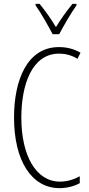

<svg xmlns="http://www.w3.org/2000/svg" viewBox="-20 -969 463 999"><path d="M254 -791H288C313 -838 348 -899 378 -941V-949H357C322 -905 298 -872 271 -828C246 -871 212 -917 186 -949H165V-941C190 -907 228 -840 254 -791ZM288 -690C317 -690 351 -683 383 -663L399 -695C363 -715 327 -724 287 -724C120 -724 53 -550 53 -358C53 -130 146 10 290 10C330 10 368 -1 395 -16V-52C372 -39 336 -24 292 -24C168 -24 91 -158 91 -357C91 -526 145 -690 288 -690Z"/></svg>

Font: Noto Sans Bengali ExtraCondensed ExtraLight
Style: Regular
Weight: 200
Width: 2
Designer: Joana Ranito - Universal Thirst; Jelle Bosma - Monotype Design Team
Foundry: Universal Thirst ehf.
Version: Version 3.000